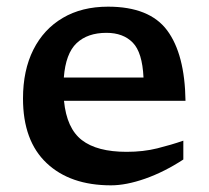

<svg xmlns="http://www.w3.org/2000/svg" viewBox="-20 -545 626 576"><path d="M304 -525Q428.5 -525 481.5 -453.8Q534.5 -382.5 536.5 -242.5H172Q180 -160 225.5 -124.8Q271 -89.5 360 -89.5Q410 -89.5 452 -100Q494 -110.5 530 -123V-66.5Q472.5 -29 415.5 -9Q358.5 11 313 11Q190.5 11 119.8 -55.8Q49 -122.5 49 -249.5Q49 -334 80 -395.8Q111 -457.5 168.2 -491.2Q225.5 -525 304 -525ZM299.5 -446.5Q242.5 -446.5 209.8 -415.5Q177 -384.5 171.5 -312.5H410.5Q407 -388 378.2 -417.2Q349.5 -446.5 299.5 -446.5Z"/></svg>

Font: Newsreader Caption Medium
Style: Regular
Weight: 500
Designer: Hugues Gentile
Foundry: Production Type
Version: Version 1.001